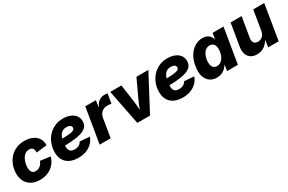

<svg xmlns="http://www.w3.org/2000/svg" viewBox="104 -1550 3840 2564"><g transform="rotate(-30 2024.0 -268.0)"><path d="M268.1 10.7Q193.8 10.7 140.4 -18.1Q86.9 -46.9 58.3 -98.6Q29.8 -150.4 29.8 -219.7Q29.8 -281.7 49.8 -340.6Q69.8 -399.4 109.4 -446Q148.9 -492.7 207.5 -519.8Q266.1 -546.9 342.3 -546.9Q395 -546.9 437.7 -533Q480.5 -519 511 -492.9Q541.5 -466.8 556.9 -430.2Q572.3 -393.6 570.3 -348.1L408.7 -328.6Q408.7 -349.1 405 -365.2Q401.4 -381.3 393.6 -392.8Q385.7 -404.3 372.8 -410.2Q359.9 -416 341.3 -416Q304.2 -416 277.6 -397Q251 -377.9 233.9 -346.9Q216.8 -315.9 208.5 -280.8Q200.2 -245.6 200.2 -213.4Q200.2 -184.6 208 -163.6Q215.8 -142.6 232.4 -131.3Q249 -120.1 274.4 -120.1Q293.5 -120.1 311.3 -126.5Q329.1 -132.8 344.5 -144.8Q359.9 -156.7 371.3 -173.6Q382.8 -190.4 389.6 -211.4L544.9 -190.9Q532.2 -144.5 507.1 -107.4Q481.9 -70.3 446.3 -43.9Q410.6 -17.6 365.7 -3.4Q320.8 10.7 268.1 10.7Z M858.9 11.7Q782.7 11.7 727.5 -15.4Q672.4 -42.5 643.8 -94.2Q615.2 -146 617.7 -219.2Q619.1 -287.1 642.8 -346.4Q666.5 -405.8 708.5 -450.9Q750.5 -496.1 808.3 -522Q866.2 -547.9 936.5 -547.9Q996.6 -547.9 1044.9 -528.8Q1093.3 -509.8 1121.6 -473.4Q1149.9 -437 1149.9 -384.8Q1149.9 -330.6 1117.7 -297.6Q1085.4 -264.6 1023.9 -247.6Q962.4 -230.5 874.5 -224.6Q786.6 -218.8 675.8 -218.8L691.9 -317.4Q787.1 -317.4 846.7 -320.1Q906.2 -322.8 938.2 -329.3Q970.2 -335.9 982.2 -347.2Q994.1 -358.4 994.1 -375.5Q994.1 -398.9 974.4 -411.9Q954.6 -424.8 918.9 -424.8Q875 -424.8 847.9 -403.1Q820.8 -381.3 806.9 -347.9Q793 -314.5 787.6 -278.8Q782.2 -243.2 781.7 -215.3Q780.8 -185.5 787.8 -161.9Q794.9 -138.2 814.9 -124.8Q835 -111.3 872.1 -111.3Q911.1 -111.3 938.7 -127Q966.3 -142.6 977.1 -169.9L1129.9 -158.2Q1104 -82 1033.2 -35.2Q962.4 11.7 858.9 11.7Z M1189 0 1278.3 -539.1H1442.9L1426.8 -441.4H1431.6Q1455.1 -494.6 1492.2 -519.8Q1529.3 -544.9 1575.7 -544.9Q1588.4 -544.9 1600.6 -543.7Q1612.8 -542.5 1623 -540L1598.6 -394Q1587.4 -397.5 1568.1 -399.2Q1548.8 -400.9 1532.7 -400.9Q1501.5 -400.9 1474.9 -387.2Q1448.2 -373.5 1430.4 -348.9Q1412.6 -324.2 1406.7 -290.5L1358.9 0Z M1770 0 1663.6 -539.1H1835.4L1872.6 -278.8Q1879.9 -226.1 1883.3 -171.6Q1886.7 -117.2 1889.6 -57.6H1856.4Q1878.9 -117.2 1899.9 -171.4Q1920.9 -225.6 1945.8 -278.8L2067.4 -539.1H2251L1965.8 0Z M2468.3 11.7Q2392.1 11.7 2336.9 -15.4Q2281.7 -42.5 2253.2 -94.2Q2224.6 -146 2227.1 -219.2Q2228.5 -287.1 2252.2 -346.4Q2275.9 -405.8 2317.9 -450.9Q2359.9 -496.1 2417.7 -522Q2475.6 -547.9 2545.9 -547.9Q2606 -547.9 2654.3 -528.8Q2702.6 -509.8 2731 -473.4Q2759.3 -437 2759.3 -384.8Q2759.3 -330.6 2727.1 -297.6Q2694.8 -264.6 2633.3 -247.6Q2571.8 -230.5 2483.9 -224.6Q2396 -218.8 2285.2 -218.8L2301.3 -317.4Q2396.5 -317.4 2456.1 -320.1Q2515.6 -322.8 2547.6 -329.3Q2579.6 -335.9 2591.6 -347.2Q2603.5 -358.4 2603.5 -375.5Q2603.5 -398.9 2583.7 -411.9Q2564 -424.8 2528.3 -424.8Q2484.4 -424.8 2457.3 -403.1Q2430.2 -381.3 2416.3 -347.9Q2402.3 -314.5 2397 -278.8Q2391.6 -243.2 2391.1 -215.3Q2390.1 -185.5 2397.2 -161.9Q2404.3 -138.2 2424.3 -124.8Q2444.3 -111.3 2481.4 -111.3Q2520.5 -111.3 2548.1 -127Q2575.7 -142.6 2586.4 -169.9L2739.3 -158.2Q2713.4 -82 2642.6 -35.2Q2571.8 11.7 2468.3 11.7Z M2995.1 8.8Q2933.1 8.8 2888.4 -23.2Q2843.8 -55.2 2825 -117.2Q2806.2 -179.2 2821.3 -269Q2836.9 -361.8 2877 -423.3Q2917 -484.9 2971.9 -515.9Q3026.9 -546.9 3085.9 -546.9Q3127.4 -546.9 3155.3 -533.4Q3183.1 -520 3199.7 -498.3Q3216.3 -476.6 3223.6 -451.2H3227.1L3241.7 -539.1H3410.2L3320.8 0H3153.3L3167.5 -85.9H3163.1Q3147.5 -60.1 3123.3 -38.6Q3099.1 -17.1 3067.1 -4.2Q3035.2 8.8 2995.1 8.8ZM3073.2 -124.5Q3105.5 -124.5 3131.6 -142.6Q3157.7 -160.6 3175.5 -193.1Q3193.4 -225.6 3200.7 -269.5Q3208 -314 3200.9 -346.2Q3193.8 -378.4 3173.6 -396Q3153.3 -413.6 3120.6 -413.6Q3088.4 -413.6 3062.7 -395.8Q3037.1 -377.9 3019.8 -345.7Q3002.4 -313.5 2995.1 -269.5Q2988.3 -225.6 2994.6 -193.1Q3001 -160.6 3020.8 -142.6Q3040.5 -124.5 3073.2 -124.5Z M3615.2 7.8Q3558.6 7.8 3520.8 -17.3Q3482.9 -42.5 3467.5 -88.6Q3452.1 -134.8 3462.4 -196.8L3519 -539.1H3689L3637.7 -230.5Q3630.4 -184.6 3649.2 -158.7Q3668 -132.8 3709.5 -132.8Q3736.8 -132.8 3759.3 -144.8Q3781.7 -156.7 3797.1 -179.4Q3812.5 -202.1 3817.9 -234.4L3868.2 -539.1H4038.1L3949.2 0H3787.6L3808.1 -137.7H3819.3Q3787.1 -71.8 3737.3 -32Q3687.5 7.8 3615.2 7.8Z"/></g></svg>

Font: Inter 18pt ExtraBold
Style: Italic
Weight: 800
Italic angle: -9.3988°
Designer: Rasmus Andersson
Foundry: rsms
Version: Version 4.001;git-66647c0bb